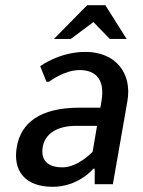

<svg xmlns="http://www.w3.org/2000/svg" viewBox="-20 -710 550 740"><path d="M367 -295H287C132 -295 61 -235 45 -145C28 -50 78 10 183 10C283 10 340 -60 340 -60H345V0H415L471 -320C490 -430 424 -510 309 -510C209 -510 135 -455 135 -455L159 -395H169C169 -395 227 -440 287 -440C352 -440 385 -400 371 -320ZM337 -125C337 -125 281 -65 221 -65C161 -65 136 -95 145 -145C153 -190 194 -225 274 -225H354ZM316 -690 188 -560H253L340 -625L403 -560H468L386 -690Z"/></svg>

Font: Scada
Style: Italic
Weight: 400
Designer: Jovanny Lemonad
Foundry: Jovanny Lemonad
Version: Version 3.005